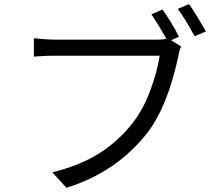

<svg xmlns="http://www.w3.org/2000/svg" viewBox="-20 -890 1040 933"><path d="M849.6 -711.9 811.5 -694.3 860.4 -664.1Q852.5 -649.4 845.7 -613.3Q793.9 -372.1 696.3 -245.1Q545.9 -52.7 302.7 22.5L234.4 -52.7Q372.1 -86.9 464.8 -146.5Q557.6 -206.1 625 -293Q674.8 -356.4 709.5 -448.2Q744.1 -540 755.9 -619.1H243.2Q225.6 -619.1 207.5 -618.7Q189.5 -618.2 170.9 -616.7Q152.3 -615.2 144.5 -615.2V-704.1Q208 -697.3 245.1 -697.3H746.1Q768.6 -697.3 789.1 -701.2Q747.1 -774.4 715.8 -820.3L769.5 -843.8Q813.5 -782.2 849.6 -711.9ZM843.8 -846.7 898.4 -870.1Q927.7 -830.1 980.5 -737.3L925.8 -713.9Q875 -806.6 843.8 -846.7Z"/></svg>

Font: GenEi Gothic M Regular
Style: Regular
Weight: 400
Designer: o_tamon (Modified); [Source Han Sans]
Ryoko NISHIZUKA  (kana & ideographs); Paul D. Hunt (Latin, Greek & Cyrillic); Wenl
Version: Version 1.1a;Original Version 1.004